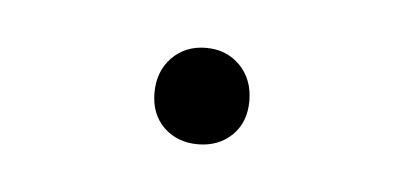

<svg xmlns="http://www.w3.org/2000/svg" viewBox="-24 -89 262 125"><g transform="rotate(5 107.0 -26.5)"><path d="M76.5 -26Q76.5 -40 85.2 -49Q94 -58 107.5 -58Q121 -58 129.8 -49Q138.5 -40 138.5 -26Q138.5 -12 129.8 -3.5Q121 5 107.5 5Q94 5 85.2 -3.5Q76.5 -12 76.5 -26Z"/></g></svg>

Font: Encode Sans Semi Expanded Thin
Style: Regular
Weight: 250
Width: 6
Designer: Multiple Designers
Foundry: Impallari Type
Version: Version 2.000